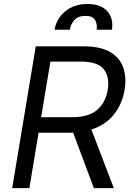

<svg xmlns="http://www.w3.org/2000/svg" viewBox="-20 -965 679 985"><path d="M42.6 0 163.4 -727.3H409.1Q494.3 -727.3 544.2 -698.5Q594.1 -669.7 612 -619.3Q630 -568.9 619.3 -504.3Q607.2 -432.2 565 -378.4Q522.7 -324.6 448.9 -300.4L563.9 0H461.6L355.1 -284.4Q346.2 -284.1 336.6 -284.1H177.9L130.7 0ZM191.1 -363.6H348Q435.4 -363.6 478.7 -401.5Q522 -439.3 532.7 -504.3Q543.3 -570.3 512.6 -609.7Q481.9 -649.1 393.5 -649.1H238.6ZM259.9 -812.5Q269.5 -870 315.2 -907.3Q360.8 -944.6 429 -944.6Q497.2 -944.6 530.4 -907.3Q563.6 -870 554 -812.5H475.9Q480.1 -841.3 467.7 -862.4Q455.3 -883.5 419 -883.5Q380.7 -883.5 361.5 -861.9Q342.3 -840.2 338.1 -812.5Z"/></svg>

Font: Inter UI
Style: Italic
Weight: 400
Italic angle: -9.39999°
Designer: Rasmus Andersson
Foundry: rsms
Version: 3.2;8d6f07862